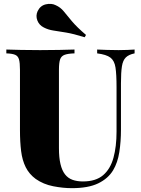

<svg xmlns="http://www.w3.org/2000/svg" viewBox="-20 -966 733 1000"><path d="M681 -708V-688Q651 -682 635.5 -667Q620 -652 615 -620.5Q610 -589 610 -532V-291Q610 -229 601.5 -174Q593 -119 569 -79Q543 -36 491.5 -11Q440 14 354 14Q308 14 257 4Q206 -6 166 -34Q132 -59 114 -95Q96 -131 90 -179Q84 -227 84 -288V-602Q84 -639 79 -656.5Q74 -674 59 -680.5Q44 -687 13 -688V-708Q42 -707 89.5 -706Q137 -705 189 -705Q241 -705 289 -706Q337 -707 368 -708V-688Q334 -687 316.5 -680.5Q299 -674 293 -656.5Q287 -639 287 -602V-194Q287 -145 295 -111.5Q303 -78 318.5 -58Q334 -38 357.5 -29.5Q381 -21 412 -21Q479 -21 517 -53.5Q555 -86 571 -144.5Q587 -203 587 -280V-512Q587 -579 581.5 -614.5Q576 -650 555 -666Q534 -682 486 -688V-708Q506 -707 538 -706Q570 -705 598 -705Q621 -705 643.5 -706Q666 -707 681 -708ZM270 -939Q295 -928 312 -907Q329 -886 354.5 -855.5Q380 -825 428 -784L421 -772Q363 -790 324 -796.5Q285 -803 258 -807Q231 -811 208 -823Q184 -835 174.5 -859.5Q165 -884 176 -908Q190 -937 219 -943.5Q248 -950 270 -939Z"/></svg>

Font: Playfair Display Black
Style: Regular
Weight: 900
Designer: Claus Eggers Sørensen
Foundry: Claus Eggers Sørensen
Version: Version 1.203